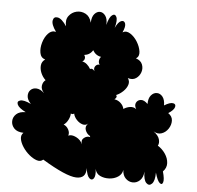

<svg xmlns="http://www.w3.org/2000/svg" viewBox="-53 -787 890 869"><g transform="rotate(5 391.5 -353.0)"><path d="M169 -44Q157 -33 140 -38.5Q123 -44 105.5 -58.5Q88 -73 75.5 -92Q63 -111 60 -128.5Q57 -146 69 -157Q40 -158 26.5 -172.5Q13 -187 13.5 -205.5Q14 -224 28.5 -237.5Q43 -251 71 -251Q39 -267 32.5 -282Q26 -297 42 -301.5Q58 -306 91 -290Q74 -308 73.5 -325Q73 -342 83.5 -352.5Q94 -363 111 -362Q128 -361 146 -344Q131 -361 133.5 -377.5Q136 -394 148 -403Q134 -416 126.5 -434Q119 -452 121 -469Q123 -486 138 -496Q118 -502 114 -524Q110 -546 117.5 -571.5Q125 -597 140.5 -613.5Q156 -630 176 -625Q153 -657 156.5 -675.5Q160 -694 178.5 -690.5Q197 -687 219 -654Q212 -683 225.5 -701Q239 -719 260.5 -724Q282 -729 302 -718.5Q322 -708 329 -680Q330 -707 341.5 -720Q353 -733 367 -732.5Q381 -732 391.5 -717.5Q402 -703 400 -676Q409 -712 422 -721.5Q435 -731 442 -716.5Q449 -702 439 -666Q452 -694 465.5 -699Q479 -704 484 -690.5Q489 -677 476 -649Q492 -659 511 -647Q530 -635 543.5 -613Q557 -591 560 -569Q563 -547 547 -537Q569 -530 576 -512.5Q583 -495 577 -477Q571 -459 555.5 -448.5Q540 -438 518 -445Q528 -431 523 -415Q518 -399 503.5 -385Q489 -371 472 -364Q480 -355 466 -344Q482 -342 494.5 -330.5Q507 -319 510 -304Q523 -313 539.5 -315.5Q556 -318 568 -308Q558 -325 564.5 -337.5Q571 -350 585.5 -351.5Q600 -353 617 -336Q617 -362 628.5 -375.5Q640 -389 655 -389Q670 -389 681 -375.5Q692 -362 692 -336Q718 -352 732 -349.5Q746 -347 742.5 -333Q739 -319 714 -303Q733 -290 733.5 -270.5Q734 -251 722.5 -233.5Q711 -216 692.5 -209.5Q674 -203 655 -215Q677 -199 682 -181.5Q687 -164 680 -152Q700 -140 714 -119.5Q728 -99 729 -77Q730 -55 713 -38Q723 -3 718.5 11Q714 25 703 15.5Q692 6 682 -30Q682 8 669 21Q656 34 643 21Q630 8 630 -30Q628 -3 613.5 10.5Q599 24 581 23.5Q563 23 549 9.5Q535 -4 534 -29Q531 -9 513.5 2.5Q496 14 473 15Q450 16 431.5 7Q413 -2 409 -23Q413 9 404.5 20.5Q396 32 384.5 22Q373 12 368 -23Q370 25 324 23.5Q278 22 169 -44ZM344 -471Q354 -477 365 -463Q359 -476 366.5 -486Q374 -496 386 -494Q380 -501 381 -512Q382 -523 389 -530Q364 -534 351 -557Q338 -535 312 -532Q318 -525 316.5 -516Q315 -507 306 -502Q318 -500 328 -491Q338 -482 344 -471ZM337 -128Q330 -147 343.5 -157.5Q357 -168 372 -164Q370 -167 370 -169Q355 -177 349 -194Q343 -211 358 -225Q347 -214 332 -218.5Q317 -223 305 -236Q293 -249 290 -264Q283 -258 275 -263Q275 -249 267 -233.5Q259 -218 247 -210Q261 -205 269 -190Q277 -175 272 -162Q287 -169 308 -158.5Q329 -148 337 -128Z"/></g></svg>

Font: Rubik Bubbles
Style: Regular
Weight: 400
Designer: Hubert and Fischer, NaN
Foundry: Hubert and Fischer, NaN
Version: Version 2.200